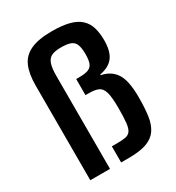

<svg xmlns="http://www.w3.org/2000/svg" viewBox="-179 -860 891 971"><g transform="rotate(-30 266.5 -375.0)"><path d="M63 0V-553Q63 -621 82 -664.5Q101 -708 146.5 -729Q192 -750 271 -750Q331 -750 371 -739.5Q411 -729 434.5 -707.5Q458 -686 468 -654Q478 -622 478 -579Q478 -514 453 -481Q428 -448 374 -438V-434Q430 -423 457.5 -380.5Q485 -338 485 -241Q485 -178 478.5 -132.5Q472 -87 451.5 -57.5Q431 -28 392 -14Q353 0 288 0H243V-94H272Q303 -94 322.5 -97.5Q342 -101 352 -115Q362 -129 365.5 -159.5Q369 -190 369 -244Q369 -308 360.5 -337.5Q352 -367 332 -376Q312 -385 276 -385H257V-479H276Q310 -479 328.5 -486.5Q347 -494 354 -512.5Q361 -531 361 -564Q361 -601 353 -621Q345 -641 325 -648.5Q305 -656 269 -656Q235 -656 215.5 -647Q196 -638 187 -614Q178 -590 178 -543V0Z"/></g></svg>

Font: Saira SemiCondensed SemiBold
Style: Regular
Weight: 600
Width: 4
Designer: Hector Gatti with collaboration of the Omnibus-Type team
Foundry: Omnibus-Type
Version: Version 1.101